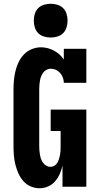

<svg xmlns="http://www.w3.org/2000/svg" viewBox="-20 -995 540 1023"><path d="M191 8Q166 8 143 -2Q120 -12 104 -30.5Q88 -49 78 -71.5Q68 -94 62 -118Q56 -142 54 -166Q52 -190 52 -215V-520Q52 -545 54.5 -570Q57 -595 63 -619Q69 -643 80 -665.5Q91 -688 108.5 -706Q126 -724 150 -733.5Q174 -743 199 -743Q216 -743 233.5 -738.5Q251 -734 267 -725.5Q283 -717 296.5 -705Q310 -693 320 -678V-735H440V-554H320Q320 -568 315 -581.5Q310 -595 300.5 -606Q291 -617 278 -623Q265 -629 250 -629Q239 -629 228.5 -623.5Q218 -618 211 -609Q204 -600 199.5 -589Q195 -578 193 -566.5Q191 -555 190 -543.5Q189 -532 189 -520V-215Q189 -203 190 -192Q191 -181 193 -169.5Q195 -158 199 -147Q203 -136 210 -127Q217 -118 227 -112Q237 -106 249 -106Q260 -106 270 -112Q280 -118 285.5 -128Q291 -138 294.5 -148.5Q298 -159 300 -170Q302 -181 302.5 -192.5Q303 -204 303 -215V-297H250V-411H440V0H313V-113Q308 -90 298.5 -68.5Q289 -47 273.5 -29Q258 -11 236 -1.5Q214 8 191 8ZM250 -795Q232 -795 214 -800.5Q196 -806 183.5 -818.5Q171 -831 165.5 -849Q160 -867 160 -885Q160 -903 165.5 -921Q171 -939 183.5 -951.5Q196 -964 214 -969.5Q232 -975 250 -975Q268 -975 286 -969.5Q304 -964 316.5 -951.5Q329 -939 334.5 -921Q340 -903 340 -885Q340 -867 334.5 -849Q329 -831 316.5 -818.5Q304 -806 286 -800.5Q268 -795 250 -795Z"/></svg>

Font: Iosevka Curly Slab Heavy
Style: Regular
Weight: 900
Monospace: yes
Designer: Belleve Invis
Foundry: Belleve Invis
Version: Version 22.1.2; ttfautohint (v1.8.4)